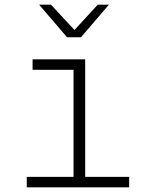

<svg xmlns="http://www.w3.org/2000/svg" viewBox="-20 -805 640 825"><path d="M95 0V-45H296V-505H120V-550H346V-45H535V0ZM268 -645 148 -785H199L300 -676L400 -785H448L328 -645Z"/></svg>

Font: Tiny Thin
Style: Regular
Weight: 100
Monospace: yes
Designer: Philipp Nurullin, Konstantin Bulenkov
Foundry: JetBrains
Version: Version 2.251; ttfautohint (v1.8.4.7-5d5b)